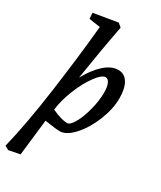

<svg xmlns="http://www.w3.org/2000/svg" viewBox="-261 -853 1014 1213"><g transform="rotate(30 245.5 -246.5)"><path d="M135 -686 53 -698 50 -741 225 -770 251 -748Q217 -573 181 -343Q223 -420 273 -465Q323 -510 373 -510Q419 -510 443.5 -469.5Q468 -429 468 -358Q468 -280 433 -193Q398 -106 345 -47.5Q292 11 244 11Q217 11 134 -2L104 261L22 277L-6 261Q39 79 76.5 -191Q114 -461 135 -686ZM259 -57Q281 -57 306.5 -103Q332 -149 349 -216Q366 -283 366 -342Q366 -381 355.5 -405.5Q345 -430 326 -430Q299 -430 259.5 -376.5Q220 -323 187.5 -243.5Q155 -164 146 -90Q218 -57 259 -57Z"/></g></svg>

Font: Andada Pro SemiBold
Style: Italic
Weight: 600
Italic angle: -6.99998°
Designer: Carolina Giovagnoli
Foundry: Huerta Tipografica
Version: Version 3.005